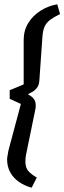

<svg xmlns="http://www.w3.org/2000/svg" viewBox="-20 -720 299 892"><path d="M127 152Q94 143 68 125Q42 107 27.5 80.5Q13 54 13 20Q13 13 15.5 0.5Q18 -12 19 -20L77 -237Q64 -243 51 -249Q38 -255 25 -261V-301Q40 -307 57 -314Q74 -321 90 -328V-534Q90 -578 111 -612.5Q132 -647 168 -670Q204 -693 246 -700L259 -655Q229 -640 212 -627Q195 -614 187 -596Q179 -578 177 -548L163 -348Q162 -324 150.5 -310.5Q139 -297 126.5 -291Q114 -285 110 -282Q113 -280 122 -274.5Q131 -269 138.5 -258.5Q146 -248 146 -229Q146 -226 145.5 -220Q145 -214 144 -211L101 -1Q99 8 98.5 16Q98 24 98 31Q98 57 110 72.5Q122 88 151 105Z"/></svg>

Font: Faustina Light Medium
Style: Italic
Weight: 500
Italic angle: -8°
Version: Version 1.200